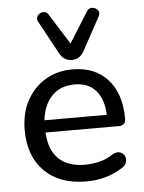

<svg xmlns="http://www.w3.org/2000/svg" viewBox="-54 -807 644 859"><g transform="rotate(-5 267.5 -377.0)"><path d="M282 -538Q245 -538 226 -575L147 -720Q138 -737 147 -749Q156 -761 171 -762.5Q186 -764 196 -749L282 -612L368 -749Q378 -764 393.5 -762.5Q409 -761 418 -749Q427 -737 417 -720L338 -575Q319 -538 282 -538ZM299 9Q180 9 112 -58.5Q44 -126 44 -243Q44 -319 74.5 -375.5Q105 -432 158 -464Q211 -496 281 -496Q381 -496 438.5 -432Q496 -368 496 -256Q496 -225 465 -225H136Q140 -146 182 -106Q224 -66 300 -66Q332 -66 365 -74Q398 -82 429 -103Q447 -112 461 -107Q475 -102 481 -89.5Q487 -77 483 -62Q479 -47 462 -37Q392 9 299 9ZM136 -280H416Q413 -350 379.5 -389Q346 -428 284 -428Q219 -428 181 -387.5Q143 -347 136 -280Z"/></g></svg>

Font: Chiron GoRound TC
Style: Regular
Weight: 400
Designer: Ryoko NISHIZUKA 西塚涼子 (kana, bopomofo & ideographs); Paul D. Hunt (Latin, Greek & Cyrillic); Sandoll Communications 산돌커뮤니
Foundry: Adobe
Version: Version 1.000;hotconv 1.1.1;makeotfexe 2.6.0